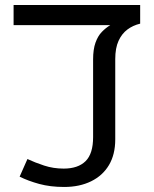

<svg xmlns="http://www.w3.org/2000/svg" viewBox="-20 -735 612 763"><path d="M235 8Q180 8 136 -4Q92 -16 58 -33L89 -103Q119 -89 155.5 -77Q192 -65 233 -65Q290 -65 320 -94.5Q350 -124 350 -190V-499Q350 -539 359.5 -565.5Q369 -592 384.5 -608Q400 -624 418 -635H34V-715H537V-641Q508 -634 486 -617.5Q464 -601 451 -572.5Q438 -544 438 -500V-181Q438 -121 413 -79Q388 -37 342 -14.5Q296 8 235 8Z"/></svg>

Font: gurmukhi115
Style: Regular
Weight: 400
Designer: Jelle Bosma - Monotype Design Team
Foundry: Monotype Imaging Inc.
Version: Version 2.003